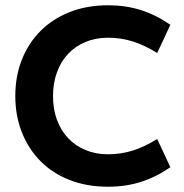

<svg xmlns="http://www.w3.org/2000/svg" viewBox="-20 -698 698 728"><path d="M390 10Q309 10 244 -15.5Q179 -41 133.5 -87Q88 -133 63 -196Q38 -259 38 -334Q38 -409 63 -472Q88 -535 134 -581Q180 -627 245 -652.5Q310 -678 390 -678Q456 -678 513.5 -660Q571 -642 626 -604L576 -497Q528 -527 483 -541Q438 -555 390 -555Q343 -555 304.5 -539Q266 -523 238.5 -494Q211 -465 196 -424Q181 -383 181 -334Q181 -284 196 -243.5Q211 -203 238.5 -174Q266 -145 304.5 -129Q343 -113 390 -113Q438 -113 483 -127Q528 -141 576 -171L626 -64Q571 -26 513.5 -8Q456 10 390 10Z"/></svg>

Font: Celebes
Style: Bold
Weight: 700
Designer: Anugrah Pasau
Foundry: Lafontype
Version: Version 1.000; ttfautohint (v1.8.4)